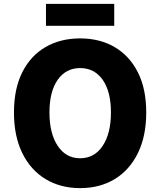

<svg xmlns="http://www.w3.org/2000/svg" viewBox="-20 -956 826 990"><path d="M393 14Q292 14 215 -32.5Q138 -79 95 -166.5Q52 -254 52 -376Q52 -498 95 -583.5Q138 -669 215 -713.5Q292 -758 393 -758Q495 -758 571.5 -713Q648 -668 691 -583Q734 -498 734 -376Q734 -254 691 -166.5Q648 -79 571.5 -32.5Q495 14 393 14ZM393 -140Q467 -140 509.5 -204Q552 -268 552 -376Q552 -484 509.5 -544.5Q467 -605 393 -605Q320 -605 277.5 -544.5Q235 -484 235 -376Q235 -268 277.5 -204Q320 -140 393 -140ZM217 -823V-936H569V-823Z"/></svg>

Font: Source Han Sans CN Heavy
Style: Regular
Weight: 900
Designer: Ryoko NISHIZUKA 西塚涼子 (kana, bopomofo & ideographs); Paul D. Hunt (Latin, Greek & Cyrillic); Sandoll Communications 산돌커뮤니
Foundry: Adobe
Version: Version 2.000;hotconv 1.0.107;makeotfexe 2.5.65593